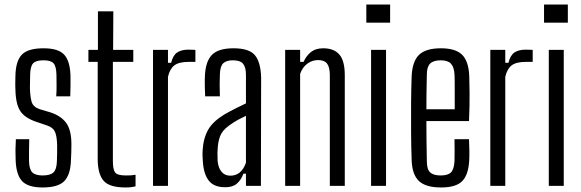

<svg xmlns="http://www.w3.org/2000/svg" viewBox="-20 -820 2565 847"><path d="M168 7Q103 7 77 -21.5Q51 -50 49 -115Q47 -158 50 -206H109Q108 -176 108 -152Q108 -128 108 -109Q109 -73 122.5 -59.5Q136 -46 168 -46Q202 -46 216 -59.5Q230 -73 231 -109Q232 -127 232 -146Q232 -165 232 -181Q231 -218 223 -237.5Q215 -257 189 -266L142 -282Q90 -299 69.5 -330Q49 -361 48 -427Q47 -442 47.5 -455.5Q48 -469 48 -484Q49 -550 76 -578.5Q103 -607 172 -607Q237 -607 263 -579Q289 -551 291 -486Q291 -467 291 -442.5Q291 -418 290 -395H228Q230 -420 229.5 -447Q229 -474 229 -492Q228 -528 216 -541Q204 -554 172 -554Q139 -554 126.5 -541Q114 -528 113 -492Q113 -475 112.5 -461Q112 -447 112 -432Q113 -394 119.5 -371Q126 -348 156 -338L200 -325Q248 -310 271.5 -278.5Q295 -247 295 -184Q295 -167 294.5 -148.5Q294 -130 293 -113Q291 -49 263.5 -21Q236 7 168 7Z M534 7Q464 7 438 -21.5Q412 -50 411 -115V-547H370V-600H412V-770H480L479 -600H568V-547H478V-109Q478 -72 488 -59Q498 -46 535 -46Q549 -46 558 -46.5Q567 -47 578 -49V2Q559 7 534 7Z M655 0V-600H721V-543H735Q743 -576 761.5 -588.5Q780 -601 811 -601Q830 -601 842 -600V-547H812Q769 -547 749 -531.5Q729 -516 721 -481V0Z M973 6Q925 6 902 -22Q879 -50 875 -106Q874 -119 873.5 -132Q873 -145 874 -158Q877 -210 898.5 -248Q920 -286 975 -318Q996 -330 1019 -341.5Q1042 -353 1065 -364V-490Q1065 -523 1052.5 -538.5Q1040 -554 1007 -554Q979 -554 965 -541Q951 -528 950 -492Q949 -475 949 -446Q949 -417 950 -395H885Q884 -414 883.5 -440Q883 -466 884 -486Q887 -550 915.5 -578.5Q944 -607 1010 -607Q1079 -607 1104.5 -576.5Q1130 -546 1132 -478L1131 0H1065V-54H1054Q1043 -25 1024.5 -9.5Q1006 6 973 6ZM996 -45Q1045 -45 1065 -102V-309Q1048 -301 1030 -291.5Q1012 -282 989 -265Q960 -244 950.5 -218Q941 -192 940 -158Q939 -148 939.5 -135.5Q940 -123 940 -110Q943 -79 957.5 -62Q972 -45 996 -45Z M1238 0V-600H1304V-547H1319Q1332 -575 1352.5 -591Q1373 -607 1406 -607Q1453 -607 1477 -579.5Q1501 -552 1501 -488V0H1435V-493Q1434 -526 1422 -540.5Q1410 -555 1383 -555Q1357 -555 1335.5 -539Q1314 -523 1304 -494V0Z M1596 -720V-800H1701V-720ZM1617 0V-600H1683V0Z M1985 -206H2049Q2050 -183 2050.5 -158.5Q2051 -134 2050 -114Q2047 -50 2019.5 -21.5Q1992 7 1926 7Q1858 7 1828 -21.5Q1798 -50 1796 -114Q1794 -168 1793.5 -233.5Q1793 -299 1793.5 -364Q1794 -429 1796 -484Q1799 -550 1829 -578.5Q1859 -607 1925 -607Q1989 -607 2018 -579Q2047 -551 2050 -486Q2051 -463 2051.5 -408.5Q2052 -354 2049 -286H1861Q1861 -244 1861.5 -201.5Q1862 -159 1863 -109Q1863 -73 1877.5 -59.5Q1892 -46 1924 -46Q1956 -46 1969.5 -59.5Q1983 -73 1985 -109Q1986 -146 1985 -206ZM1925 -554Q1892 -554 1877.5 -539.5Q1863 -525 1863 -492Q1862 -448 1861.5 -411Q1861 -374 1861 -338H1986Q1986 -391 1986 -431.5Q1986 -472 1985 -492Q1983 -525 1969 -539.5Q1955 -554 1925 -554Z M2143 0V-600H2209V-543H2223Q2231 -576 2249.5 -588.5Q2268 -601 2299 -601Q2318 -601 2330 -600V-547H2300Q2257 -547 2237 -531.5Q2217 -516 2209 -481V0Z M2380 -720V-800H2485V-720ZM2401 0V-600H2467V0Z"/></svg>

Font: Big Shoulders Display
Style: Regular
Weight: 400
Designer: Patric King
Foundry: XO Type Co
Version: Version 1.000; ttfautohint (v1.8.2)